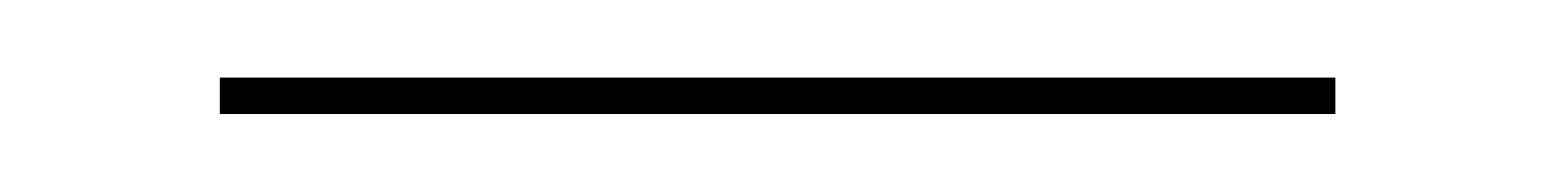

<svg xmlns="http://www.w3.org/2000/svg" viewBox="-20 -636 397 49"><path d="M320.8 -606.9H36.1V-616.2H320.8Z"/></svg>

Font: Rawengulk
Style: Ultralight
Weight: 200
Version: Version 0.92